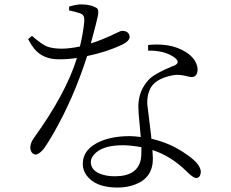

<svg xmlns="http://www.w3.org/2000/svg" viewBox="-20 -803 1040 864"><path d="M291 -755.9V-773.4Q324.2 -783.2 345.7 -783.2Q387.7 -783.2 414.1 -767.6Q425.8 -760.7 420.9 -733.4Q416 -708 388.7 -607.4Q441.4 -624 509.8 -657.2Q522.5 -664.1 529.3 -664.1Q557.6 -664.1 562.5 -642.6Q563.5 -638.7 563.5 -636.7Q562.5 -618.2 529.3 -601.6Q458 -568.4 372.1 -550.8Q311.5 -361.3 220.7 -203.1Q199.2 -165 178.7 -135.7Q157.2 -108.4 139.6 -107.4Q118.2 -111.3 116.2 -138.7Q117.2 -161.1 132.8 -182.6Q277.3 -382.8 326.2 -542Q285.2 -536.1 245.1 -536.1Q172.9 -536.1 133.8 -584Q120.1 -601.6 106.4 -627L124 -641.6Q168.9 -602.5 191.4 -593.8Q217.8 -584 256.8 -584Q292 -584 339.8 -593.8Q355.5 -661.1 359.4 -709Q360.4 -733.4 346.7 -740.2Q342.8 -742.2 339.8 -743.2Q317.4 -751 291 -755.9ZM616.2 -121.1V-140.6Q568.4 -149.4 532.2 -149.4Q437.5 -149.4 401.4 -105.5Q388.7 -89.8 388.7 -74.2Q388.7 -32.2 443.4 -16.6Q466.8 -9.8 497.1 -9.8Q600.6 -9.8 614.3 -88.9Q616.2 -103.5 616.2 -121.1ZM646.5 -575.2V-600.6Q725.6 -608.4 782.2 -585.9Q853.5 -556.6 867.2 -505.9Q869.1 -496.1 869.1 -488.3Q867.2 -457 842.8 -456.1Q835.9 -456.1 821.3 -460Q792 -467.8 767.6 -465.8Q703.1 -456.1 671.9 -425.8Q641.6 -395.5 642.6 -335.9Q642.6 -334 660.2 -191.4Q660.2 -184.6 661.1 -178.7Q751 -158.2 823.2 -105.5Q882.8 -64.5 883.8 -29.3Q881.8 -2.9 863.3 -2Q850.6 -2 824.2 -27.3Q820.3 -31.2 818.4 -33.2Q748 -101.6 666 -127.9Q668 -98.6 668 -88.9Q668 -2.9 587.9 27.3Q552.7 41 508.8 41Q408.2 41 368.2 -15.6Q352.5 -39.1 352.5 -64.5Q352.5 -134.8 436.5 -168.9Q490.2 -190.4 563.5 -190.4Q583 -190.4 613.3 -186.5Q612.3 -201.2 609.4 -231.4Q602.5 -296.9 602.5 -325.2Q603.5 -397.5 652.3 -447.3Q679.7 -473.6 755.9 -504.9Q759.8 -505.9 761.7 -506.8Q794.9 -520.5 766.6 -543Q764.6 -544.9 762.7 -545.9Q719.7 -576.2 646.5 -575.2Z"/></svg>

Font: GenYoMin JP Light
Style: Regular
Weight: 300
Version: Version 1.001;PS 1;hotconv 16.6.51;makeotf.lib2.5.65220 DEVE